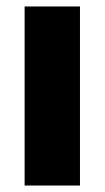

<svg xmlns="http://www.w3.org/2000/svg" viewBox="-20 -573 323 593"><path d="M227 0H56V-553H227Z"/></svg>

Font: Noto Sans Gujarati Condensed Black
Style: Regular
Weight: 900
Width: 3
Designer: Jelle Bosma - Monotype Design Team, Universal Thirst
Foundry: Monotype Imaging Inc.
Version: Version 2.106; ttfautohint (v1.8.4.7-5d5b)